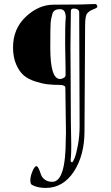

<svg xmlns="http://www.w3.org/2000/svg" viewBox="-20 -738 545 943"><path d="M304 -86 303 -55C303 85 281 155 237 155C221 155 208.2 151 198.5 143C188.8 135 182.7 126 180 116C172 90.7 165 78 159 78C153 78 146.5 86.3 139.5 103C132.5 119.7 129 134.3 129 147C129 159.7 131.7 167.3 137 170C155 180 177.3 185 204 185C261.3 185 307.5 158.3 342.5 105C377.5 51.7 395 -14.7 395 -94L398 -611C398 -644.3 401.5 -664.8 408.5 -672.5C415.5 -680.2 423 -685.7 431 -689C439 -692.3 445.5 -695.2 450.5 -697.5C455.5 -699.8 458 -702.5 458 -705.5C458 -708.5 457 -711.3 455 -714C453 -716.7 451 -718 449 -718H437L377 -716L243 -715C194.3 -715 149 -695.3 107 -656C65 -616.7 44 -566.3 44 -505C44 -473 49.2 -445.2 59.5 -421.5C69.8 -397.8 82.3 -379.8 97 -367.5C111.7 -355.2 130.3 -345.3 153 -338C175.7 -330.7 196 -326 214 -324C232 -322 251 -321 271 -321C291 -321 301 -316.3 301 -307ZM302 -404V-369C302 -363.7 299 -359.2 293 -355.5C287 -351.8 281 -350 275 -350C243 -350 227 -401 227 -503C227 -567 227.5 -606.8 228.5 -622.5C229.5 -638.2 232.7 -654.7 238 -672C242.7 -686 255 -693 275 -693C293.7 -693 303 -679.3 303 -652C303 -650 302.5 -644 301.5 -634C300.5 -624 300 -585 300 -517ZM371 -120C371 -87.3 368.3 -56.3 363 -27C357.7 2.3 352.2 24 346.5 38C340.8 52 336.7 59 334 59C329.3 59 327 55.3 327 48C327 47.3 327.5 41.5 328.5 30.5C329.5 19.5 330 0.7 330 -26L328 -142C327.3 -218.7 327 -290 327 -356L326 -506C326 -538.7 326.7 -597.7 328 -683C328 -691.7 332.5 -696 341.5 -696C350.5 -696 357.3 -694.3 362 -691C366.7 -687.7 369 -683.3 369 -678Z"/></svg>

Font: Sorts Mill Goudy
Style: Regular
Weight: 400
Version: Version 003.101